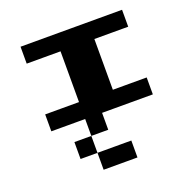

<svg xmlns="http://www.w3.org/2000/svg" viewBox="-166 -1166 1333 1333"><g transform="rotate(-20 500.0 -500.0)"><path d="M125 -937.5V-1000H500H875V-937.5V-875H750H625V-687.5V-500H750H875V-437.5V-375H687.5H500V-312.5V-250H437.5H375V-187.5V-125H500H625V-62.5V0H500H375V-62.5V-125H312.5H250V-187.5V-250H312.5H375V-312.5V-375H250H125V-437.5V-500H250H375V-687.5V-875H250H125Z"/></g></svg>

Font: Press Start 2P
Style: Regular
Weight: 500
Monospace: yes
Version: Version 2.14